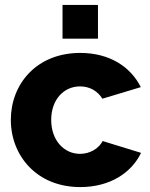

<svg xmlns="http://www.w3.org/2000/svg" viewBox="-20 -750 610 780"><path d="M234 -593H378V-730H234ZM306 10C427 10 514 -48 553 -129L397 -177C381 -146 345 -125 305 -125C240 -125 188 -180 188 -263C188 -345 239 -399 305 -399C344 -399 376 -381 396 -349L552 -396C511 -478 426 -535 306 -535C128 -535 24 -408 24 -263C24 -118 129 10 306 10Z"/></svg>

Font: FIGSv2-sans-serif ExtraBold
Style: Regular
Weight: 800
Designer: Matt McInerney, Pablo Impallari, Rodrigo Fuenzalida,Mirko Velimirovic
Foundry: Matt McInerney, Pablo Impallari, Rodrigo Fuenzalida
Version: Version 4.021;hotconv 1.0.109;makeotfexe 2.5.65596